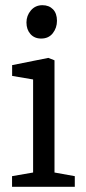

<svg xmlns="http://www.w3.org/2000/svg" viewBox="-20 -716 331 736"><path d="M26.2 0V-40.7L106.9 -54.7V-411.4L26.5 -425V-466.4L165.3 -494.1L188.9 -484.8V-54.7L266.7 -40.7V0ZM137.8 -568.2Q112 -568.2 96.7 -585.5Q81.4 -602.8 81.4 -629.9Q81.4 -656 98.4 -676.1Q115.5 -696.1 142.6 -696.1Q167.7 -696.1 183.1 -680.4Q198.4 -664.7 198.4 -636.2Q198.4 -609.3 182.5 -588.8Q166.5 -568.2 137.8 -568.2Z"/></svg>

Font: Faustina Light
Style: Regular
Weight: 300
Designer: Alfonso Garcia
Foundry: http://www.omnibus-type.com
Version: Version 1.200